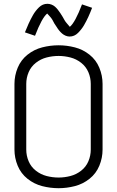

<svg xmlns="http://www.w3.org/2000/svg" viewBox="-20 -981 615 1009"><path d="M346 -789Q335 -789 324.5 -793.5Q314 -798 306 -805Q298 -812 291 -820.5Q284 -829 278 -839L266 -857Q261 -867 255.5 -876.5Q250 -886 242.5 -894Q235 -902 228 -910Q200 -887 164 -793L111 -811Q120 -834 130.5 -857Q141 -880 153.5 -902Q166 -924 185 -942.5Q204 -961 229 -961Q240 -961 250.5 -957Q261 -953 269 -946Q277 -939 284 -930Q291 -921 297 -912L309 -893Q314 -884 319.5 -874.5Q325 -865 332.5 -857Q340 -849 347 -840Q375 -863 411 -958L464 -940Q455 -916 444.5 -893Q434 -870 421.5 -848.5Q409 -827 390 -808Q371 -789 346 -789ZM288 8Q244 8 201.5 -3Q159 -14 124.5 -41.5Q90 -69 73 -110Q56 -151 56 -195V-540Q56 -584 73 -625Q90 -666 124.5 -693.5Q159 -721 201.5 -732Q244 -743 288 -743Q331 -743 373.5 -732Q416 -721 450.5 -693.5Q485 -666 502 -625Q519 -584 519 -540V-195Q519 -151 502 -110Q485 -69 450.5 -41.5Q416 -14 373.5 -3Q331 8 288 8ZM288 -48Q319 -48 350 -56Q381 -64 406.5 -84Q432 -104 444.5 -133.5Q457 -163 457 -195V-540Q457 -572 444.5 -601.5Q432 -631 406.5 -651Q381 -671 350 -679Q319 -687 288 -687Q256 -687 225 -679Q194 -671 168.5 -651Q143 -631 130.5 -601.5Q118 -572 118 -540V-195Q118 -163 130.5 -133.5Q143 -104 168.5 -84Q194 -64 225 -56Q256 -48 288 -48Z"/></svg>

Font: Jozsika Light
Style: Regular
Weight: 300
Monospace: yes
Designer: Belleve Invis
Foundry: Belleve Invis
Version: 2.1.0